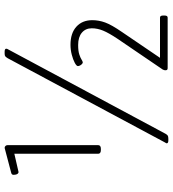

<svg xmlns="http://www.w3.org/2000/svg" viewBox="21 -764 746 828"><g transform="rotate(-90 394.0 -350.0)"><path d="M161 -288Q153 -288 149 -291Q145 -294 145 -299V-669L153 -663L66 -643Q62 -643 59 -646.5Q56 -650 55 -655.5Q54 -661 54 -664Q54 -669 56.5 -671.5Q59 -674 64 -675L170 -703Q175 -703 178.5 -699.5Q182 -696 182 -691V-299Q182 -294 178 -291Q174 -288 166 -288ZM203 3Q190 3 190 -4Q190 -6 191.5 -8Q193 -10 195 -14L557 -690Q562 -698 565.5 -700.5Q569 -703 577 -703H585Q598 -703 598 -696Q598 -694 597 -691.5Q596 -689 594 -686L231 -9Q227 -2 223 0.5Q219 3 209 3ZM514 0Q509 0 507 -2.5Q505 -5 505 -9Q505 -12 505.5 -14.5Q506 -17 508 -21L640 -215Q666 -254 676 -278.5Q686 -303 686 -327Q686 -354 667 -370Q648 -386 614 -386Q588 -386 573 -381Q558 -376 550.5 -371Q543 -366 538 -366Q536 -366 532 -369.5Q528 -373 525.5 -378Q523 -383 523 -387Q523 -393 537 -400.5Q551 -408 572 -413.5Q593 -419 615 -419Q665 -419 693 -393.5Q721 -368 721 -325Q721 -297 711 -269.5Q701 -242 670 -197L543 -10V-33H732Q741 -33 741 -20V-13Q741 0 732 0Z"/></g></svg>

Font: Asap Thin
Style: Regular
Weight: 250
Designer: Pablo Cosgaya
Foundry: Omnibus-Type
Version: Version 3.001